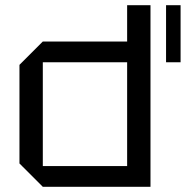

<svg xmlns="http://www.w3.org/2000/svg" viewBox="-20 -720 716 740"><path d="M560 -700V0H145L55 -90V-470L145 -560H470V-700ZM145 -80H470V-480H145ZM620 -480V-700H676V-480Z"/></svg>

Font: Tektur
Style: Regular
Weight: 400
Designer: Adam Jagosz
Foundry: Adam Jagosz
Version: Version 1.005;gftools[0.9.30]